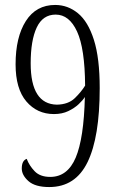

<svg xmlns="http://www.w3.org/2000/svg" viewBox="-20 -744 474 776"><path d="M179 12Q122 12 95 -12Q68 -36 68 -63Q68 -95 88 -102Q98 -75 120 -52Q142 -29 183 -29Q253 -29 286 -107Q319 -185 323 -352Q315 -339 298 -323Q281 -307 256 -295Q231 -283 198 -283Q130 -283 86.5 -334Q43 -385 43 -484Q43 -594 84.5 -659Q126 -724 203 -724Q254 -724 295 -690.5Q336 -657 359.5 -583Q383 -509 383 -388Q383 -190 334 -89Q285 12 179 12ZM210 -321Q256 -322 282 -347Q308 -372 324 -398Q323 -548 291.5 -616.5Q260 -685 205 -685Q153 -685 128.5 -633Q104 -581 104 -488Q104 -323 210 -321Z"/></svg>

Font: Noto Serif ExtraCondensed Light
Style: Regular
Weight: 300
Width: 2
Designer: Monotype Design Team
Foundry: Monotype Imaging Inc.
Version: Version 2.014; ttfautohint (v1.8.4.7-5d5b)